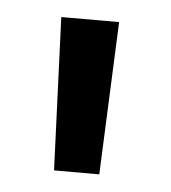

<svg xmlns="http://www.w3.org/2000/svg" viewBox="-32 -800 263 296"><g transform="rotate(5 100.0 -652.0)"><path d="M141.5 -770 131.5 -533.5H61.5L52 -770Z"/></g></svg>

Font: Junction Medium
Style: Regular
Weight: 500
Designer: Caroline Hadilaksono
Foundry: Caroline Hadilaksono, Tyler Finck, The League of Moveable Type
Version: Version 2.000; ttfautohint (v1.8.3)